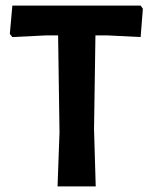

<svg xmlns="http://www.w3.org/2000/svg" viewBox="-20 -664 543 684"><path d="M481 -644 489 -633 481 -532 360 -538H320L315 -204L321 0H185L192 -192L187 -538H147L24 -532L15 -543L24 -644Z"/></svg>

Font: Alegreya Sans SC
Style: Bold
Weight: 700
Designer: Juan Pablo del Peral
Foundry: Huerta Tipografica
Version: Version 2.007